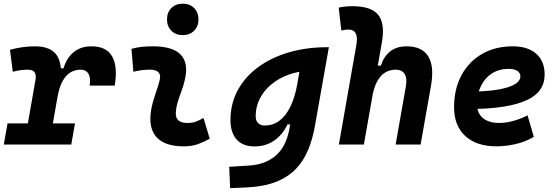

<svg xmlns="http://www.w3.org/2000/svg" viewBox="-35 -776 2984 1031"><path d="M94.7 0 155.3 -345.2Q160.6 -374 150.6 -387.9Q140.6 -401.9 113.3 -401.9Q76.2 -401.9 33.7 -390.6L18.6 -508.8Q53.2 -518.1 86.7 -522.7Q120.1 -527.3 153.3 -527.3Q239.3 -527.3 271.5 -476.8Q303.7 -426.3 286.1 -325.7L229 0ZM-14.6 0 5.4 -113.3H367.7L347.7 0ZM272.9 -249.5 279.3 -409.2H306.2Q323.2 -465.8 361.3 -496.6Q399.4 -527.3 457 -527.3Q535.2 -527.3 566.7 -473.9Q598.1 -420.4 581.1 -316.4H446.3Q453.1 -357.9 439.9 -379.9Q426.8 -401.9 397 -401.9Q369.1 -401.9 344.2 -387.7Q319.3 -373.5 300.8 -340.1Q282.2 -306.6 272.9 -249.5Z M946.3 -587.4Q908.7 -587.4 885.3 -610.8Q861.8 -634.3 861.8 -671.9Q861.8 -709.5 885.3 -732.9Q908.7 -756.3 946.3 -756.3Q983.9 -756.3 1007.3 -732.9Q1030.8 -709.5 1030.8 -671.9Q1030.8 -634.3 1007.3 -610.8Q983.9 -587.4 946.3 -587.4ZM1057.6 -142.6 1091.3 -31.2Q1061.5 -14.2 1028.3 -2.2Q995.1 9.8 952.1 9.8Q858.4 9.8 813.2 -31.7Q768.1 -73.2 772.9 -153.3Q775.4 -188 784.4 -221.2Q793.5 -254.4 804.4 -285.6Q815.4 -316.9 822.3 -345.2Q829.6 -373 816.4 -387.5Q803.2 -401.9 770.5 -401.9Q724.1 -401.9 681.2 -390.6L670.9 -513.7Q699.7 -522 728.5 -524.7Q757.3 -527.3 786.1 -527.3Q893.6 -527.3 936.3 -481.4Q979 -435.5 957 -345.2Q949.7 -313.5 939.2 -285.9Q928.7 -258.3 920.2 -231Q911.6 -203.6 909.2 -172.4Q905.3 -115.7 971.2 -115.7Q995.6 -115.7 1013.9 -121.8Q1032.2 -127.9 1057.6 -142.6Z M1200.7 234.4 1195.8 119.6 1298.3 113.3Q1354.5 109.9 1393.6 92.3Q1432.6 74.7 1458.3 47.6Q1483.9 20.5 1498 -13.2Q1512.2 -46.9 1518.6 -82.5L1583.5 -450.7L1727.1 -522.5H1731L1655.8 -98.1Q1643.6 -29.3 1619.6 28.8Q1595.7 86.9 1554.2 130.6Q1512.7 174.3 1447.8 200.2Q1382.8 226.1 1288.6 230.5ZM1625.5 -396Q1564.9 -393.6 1512.7 -374.3Q1460.4 -355 1421.1 -322Q1381.8 -289.1 1359.9 -245.8Q1337.9 -202.6 1337.9 -152.3Q1337.9 -128.4 1350.8 -115.2Q1363.8 -102.1 1387.2 -102.1Q1430.7 -102.1 1465.3 -127.7Q1500 -153.3 1524.4 -203.4Q1548.8 -253.4 1561.5 -325.7L1564.9 -345.2L1626.5 -304.2L1569.8 -107.9H1493.7L1526.9 -155.8Q1503.9 -76.7 1453.1 -33.2Q1402.3 10.3 1331.1 10.3Q1269.5 10.3 1236.1 -26.6Q1202.6 -63.5 1202.6 -130.4Q1202.6 -219.7 1241.7 -291.7Q1280.8 -363.8 1351.3 -415.5Q1421.9 -467.3 1516.4 -494.9Q1610.8 -522.5 1721.7 -522.5H1730.5Z M2089.4 0 2144.5 -312.5Q2152.3 -356.4 2137.5 -379.2Q2122.6 -401.9 2088.4 -401.9Q2060.1 -401.9 2034.9 -387.7Q2009.8 -373.5 1991 -340.1Q1972.2 -306.6 1962.4 -249.5L1985.8 -423.8H2010.3Q2025.9 -473.1 2060.5 -500.2Q2095.2 -527.3 2148.4 -527.3Q2231 -527.3 2264.4 -473.6Q2297.9 -419.9 2279.3 -315.4L2223.6 0ZM1784.7 0 1877.9 -530.8Q1886.2 -575.7 1875.2 -596.4Q1864.3 -617.2 1836.4 -617.2Q1827.1 -617.2 1817.4 -616Q1807.6 -614.7 1797.9 -611.8L1783.7 -734.9Q1802.2 -739.3 1820.8 -741Q1839.4 -742.7 1857.9 -742.7Q1959 -742.7 1996.3 -695.8Q2033.7 -648.9 2015.1 -545.4L1918.9 0Z M2645.5 -115.7Q2680.7 -115.7 2720.8 -126.5Q2760.9 -137.3 2797.9 -156.7L2831.5 -41Q2785.2 -13.7 2732.3 -2Q2679.5 9.8 2631.3 9.8Q2523.9 9.8 2463.6 -45.5Q2403.3 -100.9 2403.3 -199.7Q2403.3 -298.3 2442.9 -371.8Q2482.4 -445.3 2553.5 -486.3Q2624.5 -527.3 2719.2 -527.3Q2799.3 -527.3 2844.5 -487.3Q2889.6 -447.3 2889.6 -376Q2889.6 -281.7 2793 -237.8Q2696.3 -193.8 2510.7 -190.9L2490.7 -283.7Q2617.7 -284.7 2688.5 -306.4Q2759.3 -328.1 2759.3 -365.7Q2759.3 -384.6 2742.8 -395.4Q2726.3 -406.2 2695.8 -406.2Q2645.7 -406.2 2607.5 -382.4Q2569.4 -358.5 2548.1 -315.5Q2526.9 -272.5 2526.4 -215.3Q2526.8 -168.3 2558.4 -142Q2590 -115.7 2645.5 -115.7Z"/></svg>

Font: Cascadia Code PL
Style: Italic
Weight: 400
Italic angle: -10°
Monospace: yes
Designer: Aaron Bell
Foundry: Saja Typeworks
Version: Version 2404.023